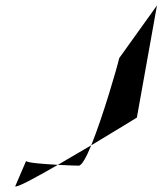

<svg xmlns="http://www.w3.org/2000/svg" viewBox="-20 -708 598 707"><path d="M36 -22C41 -16 110 -53 193 -101C142 -104 83 -108 76 -115ZM193 -101C229 -99 261 -98 270 -98C281 -98 298 -129 316 -173C275 -149 232 -124 193 -101ZM316 -173C406 -227 484 -275 484 -275L558 -688L419 -494C412 -462 359 -279 316 -173Z"/></svg>

Font: Crazy Punk
Style: Obl
Weight: 400
Version: Version 1